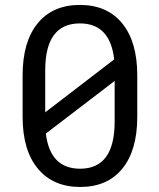

<svg xmlns="http://www.w3.org/2000/svg" viewBox="-20 -741 640 771"><path d="M440.4 -252.9V-416L164.1 -204.6Q181.2 -63.5 301.8 -63.5Q440.4 -63.5 440.4 -252.9ZM161.6 -458.5V-290L438.5 -502.4Q422.4 -647 300.8 -647Q161.6 -647 161.6 -458.5ZM531.2 -272Q531.2 -137.2 471.2 -63.7Q411.1 9.8 302.2 9.8Q193.4 9.8 132.1 -63.7Q70.8 -137.2 70.8 -272V-438.5Q70.8 -573.2 131.1 -647.2Q191.4 -721.2 300.8 -721.2Q410.2 -721.2 470.7 -647.2Q531.2 -573.2 531.2 -438.5Z"/></svg>

Font: RobotoMono-Regular
Style: Regular
Weight: 400
Designer: Google
Version: Version 2.000985; 2015; ttfautohint (v1.3)